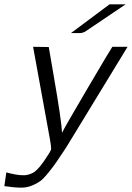

<svg xmlns="http://www.w3.org/2000/svg" viewBox="-30 -688 606 882"><path d="M296 -536 473 -668H547L360 -542Q348 -536 337 -536ZM122 -473Q134 -473 158 -472.5Q182 -472 194 -472L216 -344Q253 -131 255 -78Q265 -100 373 -283.5Q481 -467 486 -473H556L273 -9Q242 37 229 56.5Q216 76 192.5 105Q169 134 153.5 145Q138 156 115.5 165Q93 174 68 174Q36 174 -10 167L-1 104Q46 117 76 117Q98 118 121 106Q149 92 197 14Q204 2 205 -3Q205 -19 198 -56Z"/></svg>

Font: Coval
Style: ExtraLight Italic
Weight: 200
Foundry: Context Ltd
Version: Version 001.000